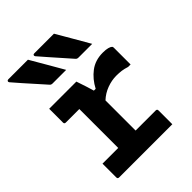

<svg xmlns="http://www.w3.org/2000/svg" viewBox="-227 -933 1054 1054"><g transform="rotate(-45 300.0 -405.5)"><path d="M177 -811Q205 -763 232 -716.5Q259 -670 286 -623H180Q169 -623 163 -631Q134 -664 110 -690.5Q86 -717 64 -742Q42 -767 17 -796Q13 -801 15.5 -806Q18 -811 24 -811ZM379 -811Q407 -763 434 -716.5Q461 -670 488 -623H381Q370 -623 364 -631Q335 -664 311.5 -690.5Q288 -717 266 -742Q244 -767 219 -796Q215 -801 217 -806Q219 -811 226 -811ZM63 -118H185V-420H80Q69 -420 69 -431V-538H280Q280 -538 286 -520Q292 -502 300 -478Q308 -454 313 -435H327Q353 -485 394.5 -516.5Q436 -548 495 -548Q519 -548 533.5 -544Q548 -540 554 -534Q557 -531 557 -524V-394H538Q516 -401 498.5 -403.5Q481 -406 458 -406Q422 -406 385.5 -392.5Q349 -379 320 -352V-118H476Q487 -118 487 -107V0H74Q63 0 63 -11Z"/></g></svg>

Font: Recursive Mn Lnr St
Style: Bold
Weight: 700
Monospace: yes
Version: Version 1.079;hotconv 1.0.112;makeotfexe 2.5.65598; ttfautoh